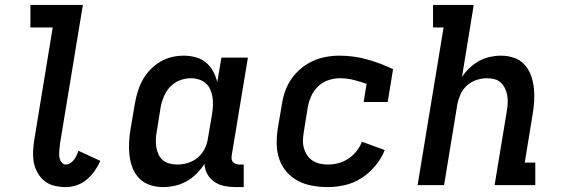

<svg xmlns="http://www.w3.org/2000/svg" viewBox="-20 -755 2290 783"><path d="M248 8Q224 8 201.5 2.5Q179 -3 162 -16.5Q145 -30 133.5 -50Q122 -70 118 -92Q114 -114 115 -138Q116 -162 120 -186L195 -643H104V-735H318L225 -171Q224 -162 223 -153.5Q222 -145 221.5 -136.5Q221 -128 221.5 -119.5Q222 -111 225 -103.5Q228 -96 234 -90Q240 -84 248 -84Q258 -84 267 -90Q276 -96 282 -104Q288 -112 292.5 -121.5Q297 -131 300 -140L389 -99Q380 -78 366 -58Q352 -38 333.5 -22.5Q315 -7 292.5 0.5Q270 8 248 8Z M645 8Q617 8 591.5 -0.5Q566 -9 548 -27.5Q530 -46 520.5 -70.5Q511 -95 508 -122Q505 -149 506.5 -176.5Q508 -204 513 -232L530 -332Q534 -356 541.5 -380.5Q549 -405 561 -427.5Q573 -450 591.5 -469.5Q610 -489 632.5 -502.5Q655 -516 679.5 -522Q704 -528 729 -528Q754 -528 778 -521.5Q802 -515 820 -500Q838 -485 849 -464.5Q860 -444 866 -420L883 -520H991L925 -122Q924 -114 924.5 -107Q925 -100 929.5 -94.5Q934 -89 941.5 -86.5Q949 -84 956 -84H974V8H940Q917 8 895 3.5Q873 -1 855 -13Q837 -25 826 -44.5Q815 -64 814 -87Q800 -65 781.5 -46.5Q763 -28 740.5 -15.5Q718 -3 693.5 2.5Q669 8 645 8ZM703 -84Q724 -84 746 -90.5Q768 -97 786 -112Q804 -127 814.5 -148Q825 -169 828 -191L845 -291Q848 -308 848.5 -325.5Q849 -343 846.5 -359Q844 -375 837.5 -390Q831 -405 819 -415.5Q807 -426 791 -431Q775 -436 758 -436Q735 -436 712.5 -427Q690 -418 673.5 -400.5Q657 -383 648 -361Q639 -339 635 -317L619 -217Q616 -201 615.5 -185Q615 -169 617.5 -154Q620 -139 626.5 -125Q633 -111 644.5 -101.5Q656 -92 671.5 -88Q687 -84 703 -84Z M1318 8Q1285 8 1254 2.5Q1223 -3 1196 -17Q1169 -31 1149 -54Q1129 -77 1119 -106Q1109 -135 1108.5 -167.5Q1108 -200 1113 -232L1130 -332Q1134 -359 1143.5 -385Q1153 -411 1169.5 -434.5Q1186 -458 1208.5 -476.5Q1231 -495 1256.5 -506.5Q1282 -518 1309.5 -523Q1337 -528 1364 -528Q1423 -528 1478 -512.5Q1533 -497 1583 -473L1561 -339H1463L1475 -413Q1450 -422 1422.5 -429Q1395 -436 1366 -436Q1343 -436 1319 -428Q1295 -420 1277 -402.5Q1259 -385 1249 -362.5Q1239 -340 1235 -317L1219 -217Q1216 -200 1215.5 -183Q1215 -166 1219.5 -150.5Q1224 -135 1233 -121.5Q1242 -108 1255.5 -99.5Q1269 -91 1285 -87.5Q1301 -84 1318 -84Q1339 -84 1360 -89.5Q1381 -95 1400 -107.5Q1419 -120 1433.5 -138Q1448 -156 1456 -177L1549 -143Q1536 -110 1511.5 -80Q1487 -50 1455.5 -29.5Q1424 -9 1388 -0.5Q1352 8 1318 8Z M1683 0 1789 -643H1746V-735H1912L1864 -441Q1877 -461 1895 -478Q1913 -495 1934 -506.5Q1955 -518 1978 -523Q2001 -528 2023 -528Q2051 -528 2076 -519.5Q2101 -511 2118.5 -492Q2136 -473 2145 -448.5Q2154 -424 2157 -397.5Q2160 -371 2158.5 -343.5Q2157 -316 2152 -288L2120 -92H2163V0H1997L2047 -303Q2050 -319 2050.5 -335Q2051 -351 2048.5 -366Q2046 -381 2039.5 -394.5Q2033 -408 2022.5 -418Q2012 -428 1997 -432Q1982 -436 1966 -436Q1945 -436 1923.5 -429Q1902 -422 1884.5 -406.5Q1867 -391 1858 -370.5Q1849 -350 1845 -329L1791 0Z"/></svg>

Font: Iosevka Etoile Semibold
Style: Italic
Weight: 600
Italic angle: -9°
Designer: Belleve Invis
Foundry: Belleve Invis
Version: Version 22.1.2; ttfautohint (v1.8.4)